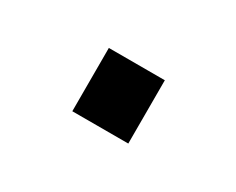

<svg xmlns="http://www.w3.org/2000/svg" viewBox="-37 -441 420 341"><g transform="rotate(30 173.5 -271.0)"><path d="M116.2 -206.1V-335.9H231V-206.1Z"/></g></svg>

Font: Plus Jakarta Sans SemiBold
Style: Regular
Weight: 600
Designer: Gumpita Rahayu
Foundry: Tokotype
Version: Version 2.006